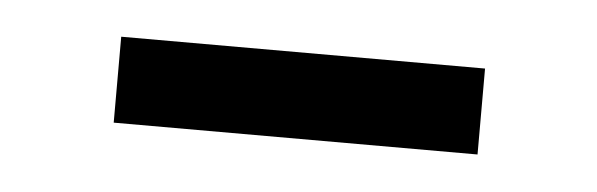

<svg xmlns="http://www.w3.org/2000/svg" viewBox="-24 -340 429 138"><g transform="rotate(5 191.0 -271.0)"><path d="M59.9 -240.3V-302.3H322.4V-240.3Z"/></g></svg>

Font: Montserrat Thin
Style: Regular
Weight: 100
Designer: Julieta Ulanovsky
Foundry: Julieta Ulanovsky
Version: Version 9.000